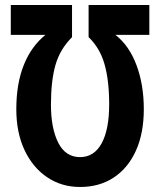

<svg xmlns="http://www.w3.org/2000/svg" viewBox="-20 -734 637 765"><path d="M299 -108Q355 -108 385 -163Q415 -218 415 -318Q415 -413 396.5 -478Q378 -543 333 -586V-714H575V-595H440Q495 -552 524 -474Q553 -396 553 -299Q553 -203 521.5 -133.5Q490 -64 433 -26.5Q376 11 299 11Q225 11 167.5 -28Q110 -67 77.5 -136.5Q45 -206 45 -299Q45 -401 75 -475.5Q105 -550 161 -595H23V-714H267V-586Q219 -538 201 -475Q183 -412 183 -317Q183 -223 212 -165.5Q241 -108 299 -108Z"/></svg>

Font: Noto Sans ExtraCondensed
Style: Bold
Weight: 700
Width: 2
Designer: Monotype Design Team
Foundry: Monotype Imaging Inc.
Version: Version 2.013; ttfautohint (v1.8.4.7-5d5b)